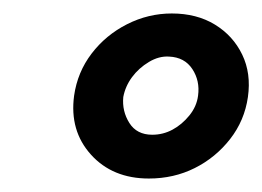

<svg xmlns="http://www.w3.org/2000/svg" viewBox="-20 -740 389 285"><path d="M90 -598Q83 -546 115 -510.5Q147 -475 201 -475Q238 -475 269 -490.5Q300 -506 321.5 -533.5Q343 -561 348 -596Q353 -631 339.5 -659Q326 -687 299 -703.5Q272 -720 235 -720Q200 -720 168.5 -704Q137 -688 116 -660.5Q95 -633 90 -598ZM163 -596Q166 -612 176 -625.5Q186 -639 201 -648Q216 -657 231 -656Q254 -655 265.5 -637.5Q277 -620 274 -598Q272 -582 261 -568.5Q250 -555 236 -547.5Q222 -540 206 -540Q183 -540 172 -557.5Q161 -575 163 -596Z"/></svg>

Font: Jost
Style: Bold Italic
Weight: 700
Italic angle: -5°
Version: Version 3.710